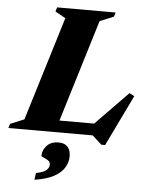

<svg xmlns="http://www.w3.org/2000/svg" viewBox="-97 -719 785 1034"><g transform="rotate(5 295.5 -202.0)"><path d="M403.5 -616 235 -64H422.5L598 -244L625 -230L491.5 46H471L420.5 0H-35.5L-28.5 -23L46.5 -54L218.5 -616L162.5 -647L169.5 -670H486L478.5 -647ZM155 132.5Q155 103.5 177.2 78.8Q199.5 54 241 54Q274 54 290.2 72.2Q306.5 90.5 306.5 123.5Q306.5 154.5 289.5 183.5Q272.5 212.5 233.5 234Q194.5 255.5 128.5 265.5L133.5 228.5Q177 220 190.5 206Q204 192 204 178.5Q204 162.5 191.8 154.5Q179.5 146.5 167.2 142Q155 137.5 155 132.5Z"/></g></svg>

Font: Newsreader 16pt ExtraBold
Style: Italic
Weight: 800
Italic angle: -17°
Designer: Hugues Gentile
Foundry: Production Type
Version: Version 1.003; ttfautohint (v1.8.3)